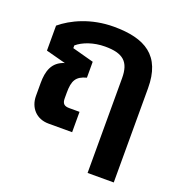

<svg xmlns="http://www.w3.org/2000/svg" viewBox="-128 -661 879 931"><g transform="rotate(20 311.0 -195.0)"><path d="M425 160H560V-326C560 -494 465 -550 303 -550C185 -550 92 -505 37 -459V-330L139 -303C77 -284 62 -233 62 -172V-106C62 -44 103 0 165 0H287V-105H234C208 -105 197 -115 197 -142V-171C197 -233 211 -259 264 -273V-355L153 -385V-399C183 -425 236 -445 296 -445C389 -445 425 -413 425 -329Z"/></g></svg>

Font: Kanit Medium
Style: Regular
Weight: 500
Designer: Katatrad Team
Foundry: CadsonDemak
Version: Version 1.000;PS 001.000;hotconv 1.0.88;makeotf.lib2.5.64775